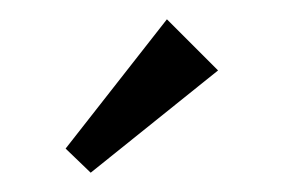

<svg xmlns="http://www.w3.org/2000/svg" viewBox="-20 -725 294 199"><path d="M206 -652 74 -546 48 -571 153 -705Z"/></svg>

Font: Gupter
Style: Regular
Weight: 400
Designer: Octavio Pardo
Version: Version 1.000